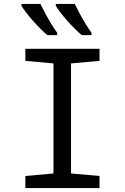

<svg xmlns="http://www.w3.org/2000/svg" viewBox="-20 -964 640 984"><path d="M110 0V-62L254 -75V-639L110 -652V-714H490V-652L344 -639V-75L490 -62V0ZM399 -784Q382 -798 362.5 -817.5Q343 -837 323.5 -859Q304 -881 289 -901Q274 -921 266 -934V-944H363Q374 -922 388.5 -894.5Q403 -867 419 -841Q435 -815 449 -796V-784ZM223 -784Q206 -798 186.5 -817.5Q167 -837 147.5 -859Q128 -881 113 -901Q98 -921 90 -934V-944H187Q198 -922 212.5 -894.5Q227 -867 243 -841Q259 -815 273 -796V-784Z"/></svg>

Font: Noto Sans Mono
Style: Regular
Weight: 400
Designer: Monotype Design Team
Foundry: Monotype Imaging Inc.
Version: Version 2.014